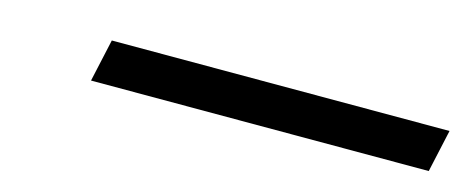

<svg xmlns="http://www.w3.org/2000/svg" viewBox="-22 -918 626 257"><g transform="rotate(15 291.0 -789.5)"><path d="M101 -760 114 -819H582L569 -760Z"/></g></svg>

Font: Noto Serif
Style: Bold Italic
Weight: 700
Italic angle: -12°
Designer: Monotype Design Team
Foundry: Monotype Imaging Inc.
Version: Version 2.013